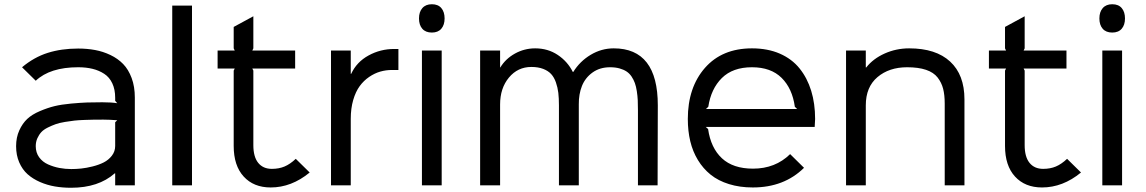

<svg xmlns="http://www.w3.org/2000/svg" viewBox="-20 -866 5352 897"><path d="M518.1 -294.9 527.8 -304.2Q491.2 -307.1 463.9 -307.1Q462.4 -307.1 459 -307.1Q433.1 -307.1 418.5 -306.9Q403.8 -306.6 375.2 -305.7Q346.7 -304.7 328.4 -302.7Q310.1 -300.8 283.7 -296.4Q257.3 -292 240.2 -285.9Q223.1 -279.8 203.6 -270.3Q184.1 -260.7 173.1 -248.8Q162.1 -236.8 154.5 -220Q147 -203.1 147 -183.1Q147 -153.3 162.8 -131.3Q178.7 -109.4 204.6 -97.9Q230.5 -86.4 257.6 -81.3Q284.7 -76.2 313 -76.2Q335 -76.2 359.1 -78.6Q383.3 -81.1 412.6 -88.4Q441.9 -95.7 464.6 -107.2Q487.3 -118.7 502.7 -138.7Q518.1 -158.7 518.1 -184.1ZM609.9 -410.2V0H518.1V-56.2H516.1Q439.9 11.2 312 11.2Q272.5 11.2 236.6 5.1Q200.7 -1 167 -15.6Q133.3 -30.3 108.9 -52Q84.5 -73.7 69.8 -107.4Q55.2 -141.1 55.2 -183.1Q55.2 -224.1 70.1 -256.8Q85 -289.6 107.4 -310.5Q129.9 -331.5 166.3 -346.9Q202.6 -362.3 234.6 -370.1Q266.6 -377.9 312 -382.1Q357.4 -386.2 387 -387.2Q416.5 -388.2 458 -388.2Q500.5 -388.2 527.8 -383.8L518.1 -395V-409.2Q518.1 -448.2 504.6 -476.8Q491.2 -505.4 466.8 -521.2Q442.4 -537.1 412.4 -544.4Q382.3 -551.8 345.2 -551.8Q213.9 -551.8 147 -488.8L83 -551.8Q138.7 -598.6 202.6 -618.9Q266.6 -639.2 345.2 -639.2Q387.2 -639.2 424.3 -632.3Q461.4 -625.5 496.1 -608.9Q530.8 -592.3 555.4 -566.9Q580.1 -541.5 595 -501.5Q609.9 -461.4 609.9 -410.2Z M877 -839.8V0H784.7V-839.8Z M1361.8 -124 1426.8 -60.1Q1341.8 9.8 1244.6 9.8Q1165 9.8 1118.4 -41.3Q1071.8 -92.3 1071.8 -184.1V-536.1L1076.7 -545.9H996.6V-629.9H1076.7L1071.8 -640.1V-740.2L1163.6 -790V-640.1L1158.7 -629.9H1358.9V-545.9H1158.7L1163.6 -536.1V-188Q1163.6 -133.3 1186.3 -105.2Q1209 -77.1 1250 -77.1Q1283.2 -77.1 1309.3 -88.1Q1335.4 -99.1 1361.8 -124Z M1841.3 -637.2V-539.1H1811.5Q1783.2 -539.1 1756.6 -531.5Q1730 -523.9 1704.6 -506.6Q1679.2 -489.3 1660.4 -463.6Q1641.6 -438 1630.1 -398.7Q1618.7 -359.4 1618.7 -311V0H1526.4V-629.9H1618.7V-521H1620.6Q1646.5 -576.7 1701.9 -606.9Q1757.3 -637.2 1821.3 -637.2Z M2043.5 -629.9V0H1951.2V-629.9ZM1997.6 -713.9Q1968.3 -713.9 1952.9 -731.7Q1937.5 -749.5 1937.5 -779.8Q1937.5 -810.1 1953.1 -828.1Q1968.8 -846.2 1997.6 -846.2Q2026.9 -846.2 2042 -828.1Q2057.1 -810.1 2057.1 -779.8Q2057.1 -749.5 2041.7 -731.7Q2026.4 -713.9 1997.6 -713.9Z M3053.2 -374 3052.2 0H2960.4V-350.1Q2960.4 -377.4 2959.5 -397.7Q2958.5 -418 2955.1 -440.2Q2951.7 -462.4 2946 -478Q2940.4 -493.7 2930.7 -508.3Q2920.9 -522.9 2907.2 -532Q2893.6 -541 2874.3 -546.4Q2855 -551.8 2830.1 -551.8Q2782.2 -551.8 2748 -527.1Q2713.9 -502.4 2698.7 -464.1Q2683.6 -425.8 2684.1 -378.9V0H2591.3V-374Q2591.3 -407.2 2588.4 -432.4Q2585.4 -457.5 2577.1 -481.2Q2568.8 -504.9 2554.9 -520Q2541 -535.2 2517.6 -544.2Q2494.1 -553.2 2462.4 -553.2Q2398.9 -553.2 2357.7 -503.7Q2316.4 -454.1 2316.4 -377.9V0H2223.1V-629.9H2316.4V-550.8H2317.4Q2341.8 -591.3 2385.7 -615.7Q2429.7 -640.1 2480.5 -640.1Q2539.6 -640.1 2585.7 -609.4Q2631.8 -578.6 2656.2 -529.8H2658.2Q2689 -579.6 2739.5 -609.9Q2790 -640.1 2847.2 -640.1Q3053.2 -640.1 3053.2 -374Z M3278.3 -356.9H3704.1L3693.4 -367.2Q3681.6 -452.6 3631.6 -502.2Q3581.5 -551.8 3493.2 -551.8Q3403.3 -551.8 3352.5 -501.5Q3301.8 -451.2 3289.1 -367.2ZM3788.1 -310.1Q3788.1 -299.3 3786.1 -272.9H3277.3L3288.1 -263.2Q3300.8 -174.8 3352.8 -126.5Q3404.8 -78.1 3498 -78.1Q3602.1 -78.1 3671.4 -146L3736.3 -82Q3643.1 9.8 3497.1 9.8Q3436 9.8 3385.7 -5.9Q3335.4 -21.5 3300 -50Q3264.6 -78.6 3240.5 -118.4Q3216.3 -158.2 3204.8 -206.3Q3193.4 -254.4 3193.4 -310.1Q3193.4 -457.5 3273.4 -548.8Q3353.5 -640.1 3493.2 -640.1Q3566.4 -640.1 3623 -615.5Q3679.7 -590.8 3715.6 -546.1Q3751.5 -501.5 3769.8 -441.9Q3788.1 -382.3 3788.1 -310.1Z M4485.8 -401.9V0H4393.6V-381.8Q4393.6 -422.4 4386.2 -451.2Q4378.9 -480 4360.4 -503.9Q4341.8 -527.8 4306.2 -539.8Q4270.5 -551.8 4217.8 -551.8Q4133.8 -551.8 4079.3 -505.6Q4024.9 -459.5 4024.9 -374V0H3932.6V-629.9H4024.9V-550.8H4026.9Q4059.1 -591.8 4113 -616Q4167 -640.1 4227.5 -640.1Q4352.1 -640.1 4418.9 -578.4Q4485.8 -516.6 4485.8 -401.9Z M4965.3 -124 5030.3 -60.1Q4945.3 9.8 4848.1 9.8Q4768.6 9.8 4721.9 -41.3Q4675.3 -92.3 4675.3 -184.1V-536.1L4680.2 -545.9H4600.1V-629.9H4680.2L4675.3 -640.1V-740.2L4767.1 -790V-640.1L4762.2 -629.9H4962.4V-545.9H4762.2L4767.1 -536.1V-188Q4767.1 -133.3 4789.8 -105.2Q4812.5 -77.1 4853.5 -77.1Q4886.7 -77.1 4912.8 -88.1Q4939 -99.1 4965.3 -124Z M5222.2 -629.9V0H5129.9V-629.9ZM5176.3 -713.9Q5147 -713.9 5131.6 -731.7Q5116.2 -749.5 5116.2 -779.8Q5116.2 -810.1 5131.8 -828.1Q5147.5 -846.2 5176.3 -846.2Q5205.6 -846.2 5220.7 -828.1Q5235.8 -810.1 5235.8 -779.8Q5235.8 -749.5 5220.5 -731.7Q5205.1 -713.9 5176.3 -713.9Z"/></svg>

Font: Sinkin Sans 400 Regular
Style: Regular
Weight: 400
Designer: Keith Bates
Foundry: K-Type
Version: Sinkin Sans (version 1.0)  by Keith Bates   •   © 2014   www